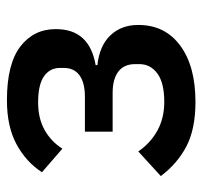

<svg xmlns="http://www.w3.org/2000/svg" viewBox="-35 -537 584 554"><g transform="rotate(-90 257.0 -260.0)"><path d="M240 12Q162 12 112 -14Q62 -40 26 -88L97 -153Q121 -118 157 -98Q193 -78 240 -78Q295 -78 322 -98Q349 -118 349 -150V-162Q349 -194 327.5 -210.5Q306 -227 266 -227H154V-307H255Q295 -307 316.5 -322.5Q338 -338 338 -368V-379Q338 -408 314 -425Q290 -442 238 -442Q192 -442 158.5 -423Q125 -404 105 -372L37 -431Q67 -477 118 -504.5Q169 -532 245 -532Q349 -532 399.5 -493.5Q450 -455 450 -391Q450 -342 424 -313.5Q398 -285 346 -276V-271Q402 -265 432 -233.5Q462 -202 462 -153Q462 -76 402.5 -32Q343 12 240 12Z"/></g></svg>

Font: IBM Plex Sans Medium
Style: Regular
Weight: 500
Designer: Mike Abbink, Paul van der Laan, Pieter van Rosmalen
Foundry: Bold Monday
Version: Version 3.201